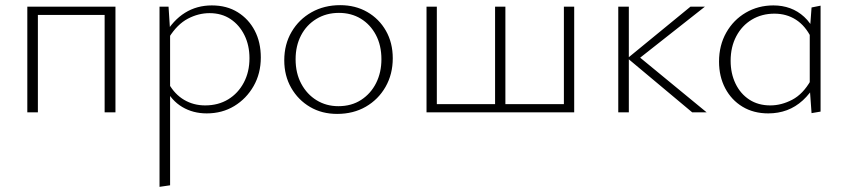

<svg xmlns="http://www.w3.org/2000/svg" viewBox="-20 -436 3290 745"><path d="M386 0V-410H428V0ZM86 0V-410H127V0ZM105 -378V-410H407V-378Z M782 4Q729 4 687 -21Q645 -46 621 -95L635 -111Q658 -70 694.5 -48.5Q731 -27 776 -27Q827 -27 865.5 -50.5Q904 -74 926 -115.5Q948 -157 948 -210Q948 -260 928.5 -299.5Q909 -339 874.5 -362Q840 -385 793 -385Q750 -385 709 -363.5Q668 -342 636 -291L619 -301Q652 -358 698 -386.5Q744 -415 802 -415Q860 -415 902.5 -388.5Q945 -362 968.5 -317Q992 -272 992 -213Q992 -151 964 -102Q936 -53 889 -24.5Q842 4 782 4ZM599 289V-410H634L640 -317V283Z M1288 6Q1229 6 1183 -21Q1137 -48 1110 -95Q1083 -142 1083 -202Q1083 -264 1111.5 -312.5Q1140 -361 1189 -388.5Q1238 -416 1300 -416Q1359 -416 1405 -389.5Q1451 -363 1477.5 -316.5Q1504 -270 1504 -210Q1504 -148 1476 -99Q1448 -50 1399.5 -22Q1351 6 1288 6ZM1293 -24Q1344 -24 1381.5 -48.5Q1419 -73 1439.5 -114Q1460 -155 1460 -206Q1460 -260 1438.5 -300.5Q1417 -341 1380 -363.5Q1343 -386 1295 -386Q1246 -386 1207.5 -362.5Q1169 -339 1148 -298.5Q1127 -258 1127 -206Q1127 -152 1149 -111Q1171 -70 1208.5 -47Q1246 -24 1293 -24Z M1654 0V-32H1922V0ZM1635 0V-410H1675V0ZM2168 0V-410H2208V0ZM1920 0V-32H2188V0ZM1901 0V-410H1941V0Z M2666 0 2415 -210 2659 -410H2715L2446 -198V-227L2722 0ZM2379 0V-410H2420V0Z M2961 4Q2904 4 2861 -22Q2818 -48 2794 -93.5Q2770 -139 2770 -197Q2770 -260 2798 -309.5Q2826 -359 2874 -387Q2922 -415 2981 -415Q3016 -415 3046 -404Q3076 -393 3100.5 -370.5Q3125 -348 3141 -314L3128 -289Q3105 -336 3068.5 -359.5Q3032 -383 2985 -383Q2936 -383 2897.5 -360Q2859 -337 2837 -295.5Q2815 -254 2815 -200Q2815 -151 2834 -111.5Q2853 -72 2887.5 -49.5Q2922 -27 2969 -27Q3012 -27 3054 -49Q3096 -71 3126 -124L3145 -110Q3123 -72 3095 -46.5Q3067 -21 3033.5 -8.5Q3000 4 2961 4ZM3129 3 3122 -94V-312L3129 -407L3164 -414V-3Z"/></svg>

Font: Ysabeau Infant ExtraLight
Style: Regular
Weight: 250
Designer: Christian Thalmann (Catharsis Fonts)
Version: Version 2.001;gftools[0.9.30]; featfreeze: ss01,ss02,lnum